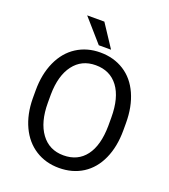

<svg xmlns="http://www.w3.org/2000/svg" viewBox="-161 -1017 1009 1143"><g transform="rotate(20 344.0 -445.5)"><path d="M629.4 -332.5Q629.4 -228 594.2 -150.1Q559.1 -72.3 494.6 -31.2Q430.2 9.8 344.2 9.8Q260.3 9.8 195.3 -31.5Q130.4 -72.8 94.5 -149.2Q58.6 -225.6 57.6 -326.2V-377.4Q57.6 -480 93.3 -558.6Q128.9 -637.2 194.1 -679Q259.3 -720.7 343.3 -720.7Q428.7 -720.7 493.9 -679.4Q559.1 -638.2 594.2 -559.8Q629.4 -481.4 629.4 -377.4ZM536.1 -378.4Q536.1 -504.9 485.4 -572.5Q434.6 -640.1 343.3 -640.1Q254.4 -640.1 203.4 -572.5Q152.3 -504.9 150.9 -384.8V-332.5Q150.9 -210 202.4 -139.9Q253.9 -69.8 344.2 -69.8Q435.1 -69.8 484.9 -136Q534.7 -202.1 536.1 -325.7ZM396.5 -757.8H318.8L192.9 -901.4H301.8Z"/></g></svg>

Font: RobotoInd
Style: Regular
Weight: 400
Designer: Google
Version: Version 2.001101; 2014